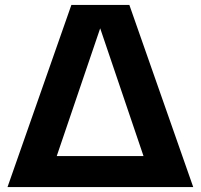

<svg xmlns="http://www.w3.org/2000/svg" viewBox="-20 -760 816 780"><path d="M10.5 0 270 -740H505.5L765 0ZM210.5 -126H563L387 -645Z"/></svg>

Font: Encode Sans Semi Expanded
Style: Bold
Weight: 700
Width: 6
Designer: Multiple Designers
Foundry: Impallari Type
Version: Version 3.000; ttfautohint (v1.8.3) -l 8 -r 50 -G 200 -x 14 